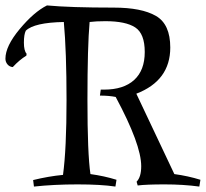

<svg xmlns="http://www.w3.org/2000/svg" viewBox="-101 -679 758 707"><path d="M131 -35Q144 -131 144 -310.5Q144 -490 134 -598Q25 -596 -6 -566Q-13 -552 -13 -522Q-13 -492 -3 -481L-4 -474Q-29 -459 -54 -432Q-66 -433 -73.5 -442Q-81 -451 -81 -463Q-81 -509 -28.5 -572Q24 -635 72 -659Q157 -651 318 -651Q420 -651 473 -620.5Q526 -590 526 -504Q526 -382 401 -334L541 -38Q592 -31 637 -17L633 8Q574 0 505.5 0Q437 0 406 4L402 -10Q419 -27 419 -67Q419 -147 325 -322Q300 -327 267 -327L270 -349H282Q354 -349 393 -384.5Q432 -420 432 -487.5Q432 -555 397 -578Q362 -601 287 -601Q252 -601 229 -598Q221 -509 221 -311Q221 -113 232 -38Q283 -31 328 -17L324 8Q271 0 184.5 0Q98 0 24 8L21 -16Q78 -30 131 -35Z"/></svg>

Font: Almendra SC
Style: Regular
Weight: 400
Designer: Ana Sanfelippo
Foundry: Ana Sanfelippo
Version: Version 1.002